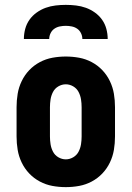

<svg xmlns="http://www.w3.org/2000/svg" viewBox="-20 -760 540 788"><path d="M250 8Q222 8 195 3Q168 -2 143.5 -15Q119 -28 100 -48Q81 -68 69 -93Q57 -118 52.5 -145Q48 -172 48 -200V-320Q48 -348 52.5 -375Q57 -402 69 -427Q81 -452 100 -472Q119 -492 143.5 -505Q168 -518 195 -523Q222 -528 250 -528Q278 -528 305 -523Q332 -518 356.5 -505Q381 -492 400 -472Q419 -452 431 -427Q443 -402 447.5 -375Q452 -348 452 -320V-200Q452 -172 447.5 -145Q443 -118 431 -93Q419 -68 400 -48Q381 -28 356.5 -15Q332 -2 305 3Q278 8 250 8ZM250 -106Q266 -106 280.5 -114.5Q295 -123 302.5 -137.5Q310 -152 312.5 -168Q315 -184 315 -200V-320Q315 -336 312.5 -352Q310 -368 302.5 -382.5Q295 -397 280.5 -405.5Q266 -414 250 -414Q234 -414 219.5 -405.5Q205 -397 197.5 -382.5Q190 -368 187.5 -352Q185 -336 185 -320V-200Q185 -184 187.5 -168Q190 -152 197.5 -137.5Q205 -123 219.5 -114.5Q234 -106 250 -106ZM78 -600Q78 -621 83.5 -641.5Q89 -662 101 -679Q113 -696 130.5 -708.5Q148 -721 167.5 -728Q187 -735 208 -737.5Q229 -740 250 -740Q271 -740 292 -737.5Q313 -735 332.5 -728Q352 -721 369.5 -708.5Q387 -696 399 -679Q411 -662 416.5 -641.5Q422 -621 422 -600H318Q318 -612 312.5 -623.5Q307 -635 297 -642Q287 -649 274.5 -651.5Q262 -654 250 -654Q238 -654 225.5 -651.5Q213 -649 203 -642Q193 -635 187.5 -623.5Q182 -612 182 -600Z"/></svg>

Font: Iosevka Term Curly Heavy
Style: Regular
Weight: 900
Designer: Belleve Invis
Foundry: Belleve Invis
Version: Version 32.3.0